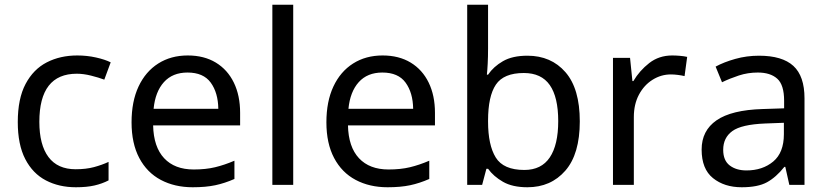

<svg xmlns="http://www.w3.org/2000/svg" viewBox="-20 -780 3495 810"><path d="M300 10Q229 10 173.5 -19Q118 -48 86.5 -109Q55 -170 55 -265Q55 -364 88 -426Q121 -488 177.5 -517Q234 -546 306 -546Q347 -546 385 -537.5Q423 -529 447 -517L420 -444Q396 -453 364 -461Q332 -469 304 -469Q146 -469 146 -266Q146 -169 184.5 -117.5Q223 -66 299 -66Q343 -66 376.5 -75Q410 -84 438 -97V-19Q411 -5 378.5 2.5Q346 10 300 10Z M772 -546Q841 -546 890.5 -516Q940 -486 966.5 -431.5Q993 -377 993 -304V-251H626Q628 -160 672.5 -112.5Q717 -65 797 -65Q848 -65 887.5 -74.5Q927 -84 969 -102V-25Q928 -7 888 1.5Q848 10 793 10Q717 10 658.5 -21Q600 -52 567.5 -113.5Q535 -175 535 -264Q535 -352 564.5 -415Q594 -478 647.5 -512Q701 -546 772 -546ZM771 -474Q708 -474 671.5 -433.5Q635 -393 628 -321H901Q900 -389 869 -431.5Q838 -474 771 -474Z M1217 0H1129V-760H1217Z M1594 -546Q1663 -546 1712.5 -516Q1762 -486 1788.5 -431.5Q1815 -377 1815 -304V-251H1448Q1450 -160 1494.5 -112.5Q1539 -65 1619 -65Q1670 -65 1709.5 -74.5Q1749 -84 1791 -102V-25Q1750 -7 1710 1.5Q1670 10 1615 10Q1539 10 1480.5 -21Q1422 -52 1389.5 -113.5Q1357 -175 1357 -264Q1357 -352 1386.5 -415Q1416 -478 1469.5 -512Q1523 -546 1594 -546ZM1593 -474Q1530 -474 1493.5 -433.5Q1457 -393 1450 -321H1723Q1722 -389 1691 -431.5Q1660 -474 1593 -474Z M2039 -575Q2039 -541 2037.5 -511.5Q2036 -482 2034 -465H2039Q2062 -499 2102 -522Q2142 -545 2205 -545Q2305 -545 2365.5 -475.5Q2426 -406 2426 -268Q2426 -130 2365 -60Q2304 10 2205 10Q2142 10 2102 -13Q2062 -36 2039 -68H2032L2014 0H1951V-760H2039ZM2190 -472Q2105 -472 2072 -423Q2039 -374 2039 -271V-267Q2039 -168 2071.5 -115.5Q2104 -63 2192 -63Q2264 -63 2299.5 -116Q2335 -169 2335 -269Q2335 -370 2299.5 -421Q2264 -472 2190 -472Z M2816 -546Q2831 -546 2848.5 -544.5Q2866 -543 2879 -540L2868 -459Q2855 -462 2839.5 -464Q2824 -466 2810 -466Q2769 -466 2733 -443.5Q2697 -421 2675.5 -380.5Q2654 -340 2654 -286V0H2566V-536H2638L2648 -438H2652Q2678 -482 2719 -514Q2760 -546 2816 -546Z M3182 -545Q3280 -545 3327 -502Q3374 -459 3374 -365V0H3310L3293 -76H3289Q3254 -32 3215.5 -11Q3177 10 3109 10Q3036 10 2988 -28.5Q2940 -67 2940 -149Q2940 -229 3003 -272.5Q3066 -316 3197 -320L3288 -323V-355Q3288 -422 3259 -448Q3230 -474 3177 -474Q3135 -474 3097 -461.5Q3059 -449 3026 -433L2999 -499Q3034 -518 3082 -531.5Q3130 -545 3182 -545ZM3208 -259Q3108 -255 3069.5 -227Q3031 -199 3031 -148Q3031 -103 3058.5 -82Q3086 -61 3129 -61Q3197 -61 3242 -98.5Q3287 -136 3287 -214V-262Z"/></svg>

Font: Noto Sans Lisu
Style: Regular
Weight: 400
Designer: Monotype Design Team. David Williams.
Foundry: Monotype Imaging Inc.
Version: Version 2.102